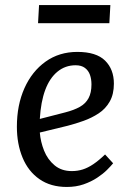

<svg xmlns="http://www.w3.org/2000/svg" viewBox="-20 -728 517 762"><path d="M287 -522Q362 -522 397 -487.5Q432 -453 432 -396Q432 -354 415.5 -325Q399 -296 371.5 -278Q344 -260 312 -248.5Q280 -237 249 -229L138 -202Q141 -165 155 -130Q169 -95 196.5 -72Q224 -49 265 -49Q288 -49 308.5 -55.5Q329 -62 350.5 -76.5Q372 -91 397 -115L429 -80Q420 -69 404.5 -53.5Q389 -38 365.5 -22.5Q342 -7 312 3.5Q282 14 245 14Q181 14 136.5 -17Q92 -48 69.5 -102.5Q47 -157 47 -225Q47 -311 77 -378Q107 -445 161 -483.5Q215 -522 287 -522ZM343 -393Q343 -414 337 -431Q331 -448 317 -458.5Q303 -469 280 -469Q239 -469 208 -443.5Q177 -418 159.5 -371Q142 -324 138 -256L239 -282Q274 -291 297 -304Q320 -317 331.5 -338.5Q343 -360 343 -393ZM135 -708H418L414 -636H131Z"/></svg>

Font: Literata 18pt
Style: Italic
Weight: 400
Italic angle: -2°
Designer: Latin by Veronika Burian and Jose Scaglione. Greek by Irene Vlachou. Cyrillic by Vera Evstafieva
Foundry: TypeTogether
Version: Version 3.103;gftools[0.9.29]